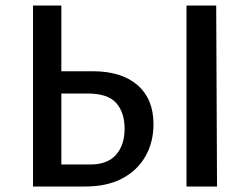

<svg xmlns="http://www.w3.org/2000/svg" viewBox="-20 -678 915 698"><path d="M100 0V-658H203V-80H308Q371 -80 402 -115.5Q433 -151 433 -210Q433 -269 402.5 -303.5Q372 -338 299 -338H167V-419H317Q422 -419 480 -368.5Q538 -318 538 -227Q538 -160 508 -108.5Q478 -57 423 -28.5Q368 0 291 0ZM658 0V-658H766L769 0Z"/></svg>

Font: Ysabeau Infant SemiBold
Style: Regular
Weight: 600
Designer: Christian Thalmann (Catharsis Fonts)
Version: Version 2.002; featfreeze: ss01,ss02,lnum